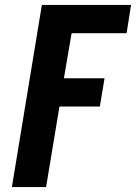

<svg xmlns="http://www.w3.org/2000/svg" viewBox="-20 -755 549 775"><path d="M28 0 149 -735H509L491 -621H269L238 -439H402L383 -325H220L166 0Z"/></svg>

Font: Iosevka SS04 Heavy
Style: Italic
Weight: 900
Italic angle: -9°
Monospace: yes
Designer: Belleve Invis
Foundry: Belleve Invis
Version: Version 19.0.0; ttfautohint (v1.8.4)